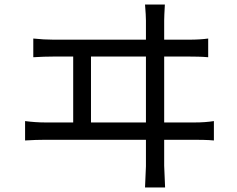

<svg xmlns="http://www.w3.org/2000/svg" viewBox="-20 -788 1040 842"><path d="M379 -251H620V-540H379ZM700 -251H835Q880 -251 918 -257V-172Q897 -174 873 -174.5Q849 -175 835 -175H700V-61Q700 -46 704 34H616Q620 -44 620 -59V-175H178Q138 -175 90 -172V-257Q136 -251 178 -251H301V-540H215Q173 -540 126 -537V-619Q173 -614 215 -614H620V-698Q620 -719 616 -768H703Q700 -716 700 -698V-614H810Q857 -614 893 -619V-537Q872 -539 848.5 -539.5Q825 -540 810 -540H700Z"/></svg>

Font: Noto Sans CJK KR Regular (TTF)
Style: Regular
Weight: 400
Designer: Ryoko NISHIZUKA 西塚涼子 (kana & ideographs); Paul D. Hunt (Latin, Greek & Cyrillic); Wenlong ZHANG 张文龙 (bopomofo); Sandoll 
Foundry: Adobe Systems Incorporated
Version: Version 1.004;PS 1.004;hotconv 1.0.82;makeotf.lib2.5.63406